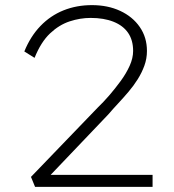

<svg xmlns="http://www.w3.org/2000/svg" viewBox="-20 -730 679 750"><path d="M117 0 101 -39 362 -310Q383 -330 406 -356.5Q429 -383 451 -413Q473 -443 486.5 -473Q500 -503 500 -531Q500 -573 480.5 -601.5Q461 -630 423.5 -645Q386 -660 334 -660Q293 -660 252 -646.5Q211 -633 175.5 -599.5Q140 -566 115 -504L75 -529Q99 -588 138 -628.5Q177 -669 228 -689.5Q279 -710 339 -710Q401 -710 449.5 -687.5Q498 -665 526 -624.5Q554 -584 554 -531Q554 -501 544 -473.5Q534 -446 518 -420.5Q502 -395 482 -371.5Q462 -348 441.5 -326Q421 -304 403 -283L156 -24L153 -47H576V0Z"/></svg>

Font: Lexend Exa ExtraLight
Style: Regular
Weight: 250
Designer: Bonnie Shaver-Troup, Thomas Jockin
Foundry: Lexend
Version: Version 1.007